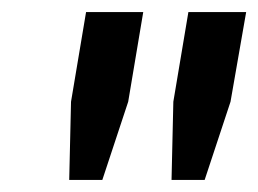

<svg xmlns="http://www.w3.org/2000/svg" viewBox="-20 -706 429 319"><path d="M95 -407 98 -537 123 -686H218L193 -537L150 -407ZM265 -407 268 -537 293 -686H389L363 -537L320 -407Z"/></svg>

Font: Archivo SemiExpanded
Style: Italic
Weight: 400
Width: 6
Italic angle: -10°
Designer: Hector Gatti
Foundry: Omnibus-Type
Version: Version 2.001